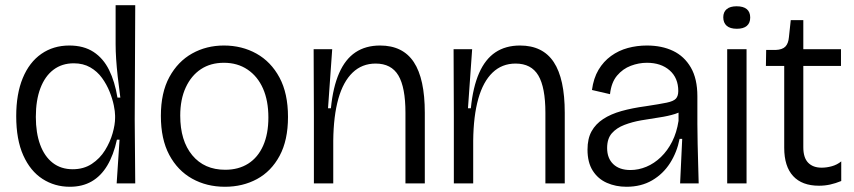

<svg xmlns="http://www.w3.org/2000/svg" viewBox="-20 -701 3265 734"><path d="M247 13Q189 13 142.5 -17Q96 -47 69 -107Q42 -167 42 -257Q42 -342 67 -402.5Q92 -463 138 -495Q184 -527 245 -527Q300 -527 337.5 -502.5Q375 -478 397 -433.5Q419 -389 429 -328H440Q434 -372 430 -408.5Q426 -445 424 -475.5Q422 -506 422 -532V-681H497L495 -243L497 0H426L437 -167H427Q414 -108 390 -68Q366 -28 330.5 -7.5Q295 13 247 13ZM258 -54Q300 -54 331 -74.5Q362 -95 381.5 -126.5Q401 -158 410.5 -191.5Q420 -225 420 -250V-259Q420 -274 415 -298.5Q410 -323 399 -350.5Q388 -378 370 -403Q352 -428 325 -443.5Q298 -459 262 -459Q217 -459 184.5 -434.5Q152 -410 134.5 -364Q117 -318 117 -254Q117 -193 133.5 -148Q150 -103 181.5 -78.5Q213 -54 258 -54Z M840 13Q770 13 714.5 -18Q659 -49 627 -109Q595 -169 595 -258Q595 -347 627.5 -406.5Q660 -466 714.5 -496.5Q769 -527 836 -527Q905 -527 960.5 -496Q1016 -465 1048.5 -404.5Q1081 -344 1081 -254Q1081 -165 1049 -105.5Q1017 -46 962.5 -16.5Q908 13 840 13ZM841 -52Q892 -52 929 -75.5Q966 -99 986 -144Q1006 -189 1006 -252Q1006 -316 985.5 -362.5Q965 -409 926.5 -435Q888 -461 836 -461Q785 -461 748 -436.5Q711 -412 690 -366.5Q669 -321 669 -259Q669 -163 715 -107.5Q761 -52 841 -52Z M1180 0V-258L1179 -513H1250L1234 -287H1245Q1253 -368 1276.5 -421.5Q1300 -475 1339 -501Q1378 -527 1433 -527Q1520 -527 1562 -463.5Q1604 -400 1604 -270V0H1530V-270Q1530 -367 1503 -412.5Q1476 -458 1416 -458Q1364 -458 1328 -423.5Q1292 -389 1273.5 -323.5Q1255 -258 1254 -163V0Z M1715 0V-258L1714 -513H1785L1769 -287H1780Q1788 -368 1811.5 -421.5Q1835 -475 1874 -501Q1913 -527 1968 -527Q2055 -527 2097 -463.5Q2139 -400 2139 -270V0H2065V-270Q2065 -367 2038 -412.5Q2011 -458 1951 -458Q1899 -458 1863 -423.5Q1827 -389 1808.5 -323.5Q1790 -258 1789 -163V0Z M2375 13Q2334 13 2300 -2Q2266 -17 2246 -48.5Q2226 -80 2226 -129Q2226 -171 2241.5 -199Q2257 -227 2286 -246Q2315 -265 2356 -276.5Q2397 -288 2449 -295Q2502 -303 2528.5 -308.5Q2555 -314 2564 -324Q2573 -334 2573 -353Q2573 -403 2540 -432Q2507 -461 2453 -461Q2422 -461 2391.5 -449.5Q2361 -438 2339 -412Q2317 -386 2312 -341L2243 -357Q2249 -402 2268 -434Q2287 -466 2316 -487Q2345 -508 2380 -517.5Q2415 -527 2453 -527Q2510 -527 2553 -506.5Q2596 -486 2621 -443Q2646 -400 2646 -333V-227Q2646 -190 2647 -151.5Q2648 -113 2649 -74.5Q2650 -36 2651 0H2580Q2582 -44 2584 -85Q2586 -126 2588 -170H2578Q2568 -119 2541.5 -77.5Q2515 -36 2473 -11.5Q2431 13 2375 13ZM2390 -51Q2421 -51 2451 -63.5Q2481 -76 2506.5 -100.5Q2532 -125 2549.5 -159.5Q2567 -194 2574 -239V-285L2601 -290Q2588 -274 2561 -265.5Q2534 -257 2500 -252Q2466 -247 2431.5 -241Q2397 -235 2367 -223.5Q2337 -212 2319 -191.5Q2301 -171 2301 -135Q2301 -96 2324.5 -73.5Q2348 -51 2390 -51Z M2760 0V-513H2834V0ZM2797 -591Q2771 -591 2758 -602.5Q2745 -614 2745 -635Q2745 -655 2758 -666Q2771 -677 2796 -677Q2822 -677 2835 -666Q2848 -655 2848 -634Q2848 -613 2835 -602Q2822 -591 2797 -591Z M3111 9Q3046 9 3012 -28Q2978 -65 2978 -136V-449H2908L2909 -510H2945Q2971 -511 2982.5 -523Q2994 -535 2996 -559L3003 -624H3051V-513H3195V-449H3051V-138Q3051 -98 3069.5 -79Q3088 -60 3121 -60Q3140 -60 3160 -65.5Q3180 -71 3196 -84V-9Q3174 0 3153.5 4.5Q3133 9 3111 9Z"/></svg>

Font: Bricolage Grotesque 72pt Light
Style: Regular
Weight: 300
Designer: Mathieu Triay
Foundry: Atelier Triay
Version: Version 1.001;gftools[0.9.33.dev8+g029e19f]